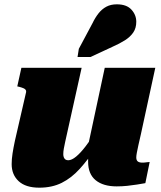

<svg xmlns="http://www.w3.org/2000/svg" viewBox="-20 -857 746 889"><path d="M282 -201Q278 -183 275.5 -169Q273 -155 273 -143Q273 -135 275.5 -128.5Q278 -122 283 -118.5Q288 -115 296 -115Q312 -115 332.5 -132Q353 -149 376 -179Q399 -209 424 -247V-172Q387 -117 349 -75Q311 -33 266 -10.5Q221 12 162 12Q99 12 66.5 -18Q34 -48 34 -97Q34 -120 38 -146Q42 -172 49 -205L101 -431Q102 -437 98.5 -441.5Q95 -446 87.5 -449Q80 -452 69 -455L60 -457L79 -543H358ZM632 -234Q625 -204 620.5 -183.5Q616 -163 613.5 -149.5Q611 -136 611 -128Q611 -115 618 -109.5Q625 -104 639 -104Q649 -104 658 -105.5Q667 -107 673 -107L653 -9Q636 -6 614.5 -2.5Q593 1 569 3.5Q545 6 520 6Q458 6 423 -22.5Q388 -51 388 -108Q388 -112 388 -117Q388 -122 388 -129Q388 -136 388 -145L377 -132L465 -543H699ZM408 -749Q421 -776 436.5 -795.5Q452 -815 472.5 -826Q493 -837 521 -837Q566 -837 588.5 -812.5Q611 -788 611 -756Q611 -727 597 -706.5Q583 -686 558.5 -670.5Q534 -655 500 -640L399 -593H339L345 -631Z"/></svg>

Font: Roboto Serif 20pt Black
Style: Italic
Weight: 900
Italic angle: -10°
Version: Version 1.008